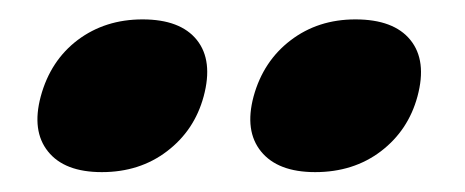

<svg xmlns="http://www.w3.org/2000/svg" viewBox="-20 -703 480 198"><path d="M85 -525.5Q46.5 -525.5 29.5 -546.8Q12.5 -568 22 -603.5Q32 -640.5 60.2 -661.8Q88.5 -683 127 -683Q166 -683 183 -661.8Q200 -640.5 190 -603.5Q180.5 -568.5 152.2 -547Q124 -525.5 85 -525.5ZM305 -525.5Q266.5 -525.5 249.2 -546.8Q232 -568 241.5 -603.5Q251.5 -640 279.8 -661.5Q308 -683 346.5 -683Q386 -683 403.2 -661.8Q420.5 -640.5 410.5 -603.5Q401 -568.5 372.8 -547Q344.5 -525.5 305 -525.5Z"/></svg>

Font: Fraunces 9pt S000
Style: Bold Italic
Weight: 700
Italic angle: -16°
Version: Version 1.000; ttfautohint (v1.8.3)